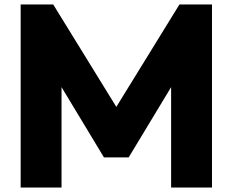

<svg xmlns="http://www.w3.org/2000/svg" viewBox="-20 -745 1036 855"><path d="M72 -725H217L498 -269L779 -725H924V90H742V-357L553 -44H443L254 -357V90H72Z"/></svg>

Font: Gmarket Sans TTF Bold
Style: Regular
Weight: 700
Designer: Creative Director : Sungho Lee; Art Director : Kiwoong Choi; Project Manager : Sori Yang, Jongwook Yoon; Font Designer :
Foundry: Sandoll Inc.
Version: Version 1.000;hotconv 1.0.109;makeotfexe 2.5.65596